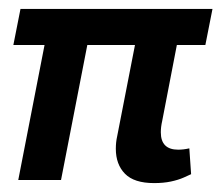

<svg xmlns="http://www.w3.org/2000/svg" viewBox="-20 -404 497 431"><path d="M341 -107Q341 -68 380 -68Q392 -68 405 -71L409 -13Q405 -11 392.5 -5.5Q380 0 363.5 3.5Q347 7 326 7Q281 7 260.5 -14Q240 -35 240 -70Q240 -85 243 -98L283 -303H176L117 0H21L80 -303H10L26 -384H457L441 -303H377L344 -132Q341 -119 341 -107Z"/></svg>

Font: Cambay Devanagari
Style: Bold Italic
Weight: 700
Designer: Pooja Saxena
Foundry: Pooja Saxena
Version: Version 1.005;PS 001.005;hotconv 1.0.70;makeotf.lib2.5.58329